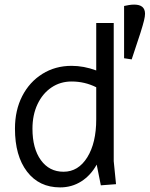

<svg xmlns="http://www.w3.org/2000/svg" viewBox="-20 -800 650 834"><path d="M241 14Q150 14 97.5 -54.5Q45 -123 45 -241Q45 -321 76.5 -382.5Q108 -444 164 -479Q220 -514 291 -514Q344 -514 398 -494V-700H474V-100L484 0L418 5L400 -85Q374 -38 333 -12Q292 14 241 14ZM256 -54Q320 -54 359 -116.5Q398 -179 398 -282V-421Q348 -446 291 -446Q242 -446 203.5 -420Q165 -394 143 -347.5Q121 -301 121 -241Q121 -155 157.5 -104.5Q194 -54 256 -54ZM552 -542 519 -547V-774Q528 -776 539.5 -778Q551 -780 563 -780Q610 -780 610 -740Q610 -729 605.5 -710.5Q601 -692 590 -657Z"/></svg>

Font: Imprima
Style: Regular
Weight: 400
Designer: Eduardo Tunni
Foundry: Eduardo Tunni
Version: Version 1.002; ttfautohint (v1.8.4.7-5d5b);gftools[0.9.23]